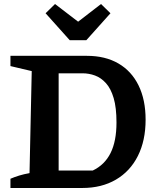

<svg xmlns="http://www.w3.org/2000/svg" viewBox="-20 -936 788 956"><path d="M413 -658Q504 -658 569.5 -620Q635 -582 670 -510.5Q705 -439 705 -340Q705 -236 666.5 -159.5Q628 -83 557 -41.5Q486 0 390 0H32V-46Q53 -55 76 -62Q99 -69 127 -74L138 -582L32 -607V-658ZM442 -87Q501 -115 530.5 -174Q560 -233 560 -326Q560 -400 546 -447.5Q532 -495 507.5 -522Q483 -549 453 -560Q423 -571 391 -571H213L272 -630V-28L213 -87ZM327 -736 207 -870 254 -916 369 -828 483 -916 530 -870 410 -736Z"/></svg>

Font: Piazzolla 24pt
Style: Bold
Weight: 700
Designer: Juan Pablo del Peral
Foundry: Huerta Tipografica
Version: Version 2.005